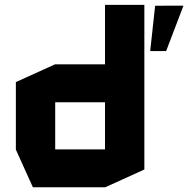

<svg xmlns="http://www.w3.org/2000/svg" viewBox="-20 -790 828 810"><path d="M588 -360.9 423 -518.5V-769.5H589V-360.9ZM212.9 -358.7V-518.5H480.2L589 -359.7V-358.7ZM118.7 0 46.9 -158.8V-159.8H423V0ZM46.9 -159.8V-443.7L211.9 -518.5H212.9V-159.8ZM423 0V-358.7H589V-74.9L424 0ZM613.6 -574.5 634.5 -765.8 743.1 -766.2 753.8 -765.6 680.9 -574.5Z"/></svg>

Font: Foldit Thin
Style: Regular
Weight: 100
Designer: Sophia Tai
Foundry: Sophia Tai
Version: Version 1.003